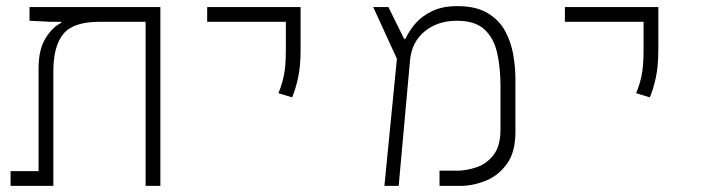

<svg xmlns="http://www.w3.org/2000/svg" viewBox="-20 -609 2384 629"><path d="M505.4 0H457V-537.6H306.2Q219.7 -537.6 187.3 -497.6Q154.8 -457.5 154.8 -376V0H14.6V-48.3H106.4V-385.3Q106.4 -446.8 129.2 -483.6Q151.9 -520.5 180.7 -534.2V-537.6H145.5L76.7 -541V-585.9H505.4Z M937 -290 892.1 -303.7Q903.3 -330.1 909.9 -361.1Q916.5 -392.1 916.5 -448.2V-537.6H658.7V-585.9H964.8V-448.2Q964.8 -392.1 956.5 -354.2Q948.2 -316.4 937 -290Z M1239.3 0 1280.3 -416.5 1202.6 -585.9H1252.4L1303.7 -481.9H1308.6Q1318.8 -505.9 1339.6 -530.5Q1360.4 -555.2 1394.5 -572Q1428.7 -588.9 1478 -588.9Q1539.6 -588.9 1577.4 -566.2Q1615.2 -543.5 1634.8 -507.3Q1654.3 -471.2 1661.4 -429.9Q1668.5 -388.7 1668.5 -352.1V-175.8Q1668.5 -110.4 1640.4 -71.8Q1612.3 -33.2 1570.6 -16.6Q1528.8 0 1487.3 0H1419.9V-49.8H1477.1Q1507.3 -49.8 1540.5 -60.8Q1573.7 -71.8 1596.7 -101.1Q1619.6 -130.4 1619.6 -185.1V-327.1Q1619.6 -387.7 1608.6 -436Q1597.7 -484.4 1566.9 -512.7Q1536.1 -541 1477.1 -541Q1413.6 -541 1371.1 -506.1Q1328.6 -471.2 1323.2 -410.6L1286.1 0Z M2108.9 -290 2064 -303.7Q2075.2 -330.1 2081.8 -361.1Q2088.4 -392.1 2088.4 -448.2V-537.6H1830.6V-585.9H2136.7V-448.2Q2136.7 -392.1 2128.4 -354.2Q2120.1 -316.4 2108.9 -290Z"/></svg>

Font: Cascadia Mono ExtraLight
Style: Regular
Weight: 200
Monospace: yes
Designer: Aaron Bell
Foundry: Saja Typeworks
Version: Version 2404.023; ttfautohint (v1.8.4)